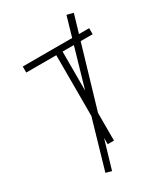

<svg xmlns="http://www.w3.org/2000/svg" viewBox="-238 -945 1062 1213"><g transform="rotate(-30 293.0 -338.5)"><path d="M209 161.1 167 149.4 270 -206.1V-649.4H50.8V-693.4H411.1L453.1 -837.9L500 -826.2L460.9 -693.4H535.2V-649.4H447.8L315.9 -201.7V0H270V-45.9ZM315.9 -364.3 398.4 -649.4H315.9Z"/></g></svg>

Font: Cascadia Code NF ExtraLight
Style: Regular
Weight: 200
Monospace: yes
Designer: Aaron Bell
Foundry: Saja Typeworks
Version: Version 2404.023; ttfautohint (v1.8.4)